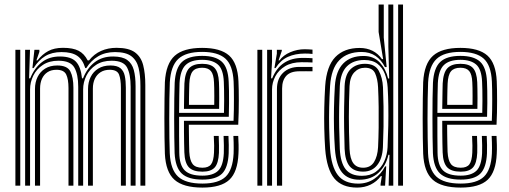

<svg xmlns="http://www.w3.org/2000/svg" viewBox="-20 -820 2250 848"><path d="M600.2 0V-440.8Q600.2 -486.8 592.1 -520.1Q584 -553.5 560 -571.8Q536 -590 488 -590Q445.2 -590 413.8 -571.5Q382.2 -553 361.2 -519.5H356.5Q345.5 -556.8 321.2 -573.4Q297 -590 251.8 -590Q209 -590 179.5 -572Q150 -554 128.5 -519.5H123.2L132 -600H153.8L154 -591.2L140.8 -553.2H145.5Q166.5 -580.2 193 -594.5Q219.5 -608.8 258.2 -608.8Q302 -608.8 327.1 -595.8Q352.2 -582.8 367.2 -553.2H373.2Q395.5 -581.5 426.4 -595.1Q457.2 -608.8 494.8 -608.8Q548.5 -608.8 575.8 -588.9Q603 -569 612.4 -532.1Q621.8 -495.2 621.8 -444.8V0ZM48 0V-600H69.5V0ZM134.5 0V-427Q134.5 -456.8 146 -480.1Q157.5 -503.5 179.4 -517.1Q201.2 -530.8 232.8 -530.8Q277.2 -530.8 290.8 -504.5Q304.2 -478.2 304.2 -432.5V0H282.5V-431.2Q282.5 -470 272.4 -490.9Q262.2 -511.8 229.5 -511.8Q206.2 -511.8 190.1 -501.4Q174 -491 165.5 -472.5Q157 -454 157 -429V0ZM91 0V-600H112.5L108.5 -474H113.5Q132 -519.8 164.8 -545.2Q197.5 -570.8 245.5 -570.5Q294 -570.2 315.5 -547.6Q337 -525 342.2 -474H346.8Q365 -519.8 398.6 -545.4Q432.2 -571 480.5 -570.5Q520.8 -570.2 541.9 -555.1Q563 -540 570.9 -511Q578.8 -482 578.8 -439.2V0H557V-436.5Q557 -492 541.2 -521.9Q525.5 -551.8 472.8 -551.8Q432 -551.8 404 -533.2Q376 -514.8 361.6 -485.8Q347.2 -456.8 347.2 -425.2V0H325.5V-436.5Q325.5 -492 308.2 -521.9Q291 -551.8 237.8 -551.8Q197.2 -551.8 169.2 -533.2Q141.2 -514.8 127 -485.8Q112.8 -456.8 112.8 -425.2V0ZM368.8 0V-427Q368.8 -456.8 380.4 -480.1Q392 -503.5 414.1 -517.1Q436.2 -530.8 467.5 -530.8Q497.2 -530.8 511.9 -518.8Q526.5 -506.8 531.1 -484.8Q535.8 -462.8 535.8 -432.5V0H514V-431.2Q514 -469.2 505.8 -490.5Q497.5 -511.8 464.5 -511.8Q441.2 -511.8 424.6 -501.4Q408 -491 399.1 -472.5Q390.2 -454 390.2 -429V0Z M874 8.5Q789.5 8.5 750.8 -25.9Q712 -60.2 708.2 -141Q707.2 -169 706.6 -210.6Q706 -252.2 706 -298.1Q706 -344 706.6 -386Q707.2 -428 708.2 -457Q712.8 -539 751.8 -573.8Q790.8 -608.5 872.8 -608.5Q954 -608.5 991.9 -574.8Q1029.8 -541 1033.2 -461Q1034 -444 1034.4 -422.2Q1034.8 -400.5 1034.8 -375.5Q1034.8 -350.5 1034.2 -323.5Q1033.8 -296.5 1032.2 -269H814Q814.2 -246.8 814.5 -224.8Q814.8 -202.8 815.1 -183.4Q815.5 -164 816 -149.2Q818 -111.8 830.8 -95.5Q843.5 -79.2 874 -79.2Q901 -79.2 912.2 -94.1Q923.5 -109 925.2 -146.2Q926 -158 925.8 -176.9Q925.5 -195.8 924.2 -219.5H946Q947 -195.8 947.2 -176.9Q947.5 -158 947 -145.2Q945 -99.2 928.4 -80.5Q911.8 -61.8 874 -61.8Q832.5 -61.8 814.2 -81.1Q796 -100.5 794.2 -147Q793.8 -163.8 793.2 -187Q792.8 -210.2 792.6 -236.1Q792.5 -262 792.5 -286.5H1011.5Q1012.5 -310.2 1012.9 -334.2Q1013.2 -358.2 1013.2 -381Q1013.2 -403.8 1012.9 -423.9Q1012.5 -444 1011.8 -460Q1008.2 -532 975.2 -561.4Q942.2 -590.8 872.8 -590.8Q800.5 -590.8 767.2 -559.5Q734 -528.2 730 -455.8Q728.8 -425.8 728.1 -383.5Q727.5 -341.2 727.5 -296Q727.5 -250.8 728.1 -210.2Q728.8 -169.8 729.8 -143Q733.2 -71.2 766.4 -40.2Q799.5 -9.2 874 -9.2Q945.2 -9.2 976.8 -39.8Q1008.2 -70.2 1011.8 -142Q1012.2 -153 1012.2 -166Q1012.2 -179 1011.9 -192.6Q1011.5 -206.2 1010.8 -219.5H1032.2Q1033.2 -201.2 1033.8 -180.1Q1034.2 -159 1033.2 -141.2Q1029.8 -60.5 993 -26Q956.2 8.5 874 8.5ZM874 -26.8Q811.5 -26.8 783 -53.4Q754.5 -80 751.2 -143.8Q750.2 -171.8 749.8 -212.8Q749.2 -253.8 749.2 -299.1Q749.2 -344.5 749.8 -385.6Q750.2 -426.8 751.5 -454.2Q755 -519 783.4 -546.1Q811.8 -573.2 872.8 -573.2Q931 -573.2 959.1 -548Q987.2 -522.8 990 -459.5Q991 -442.2 991.4 -418Q991.8 -393.8 991.6 -364.8Q991.5 -335.8 990.5 -304H771Q770.8 -256.8 771 -220.5Q771.2 -184.2 771.8 -145.5Q772.5 -91 795.8 -67.6Q819 -44.2 874 -44.2Q920.5 -44.2 943.1 -65.6Q965.8 -87 968.5 -143.2Q969 -158.8 968.8 -178.1Q968.5 -197.5 967.5 -219.5H989Q990 -199.2 990.4 -179.6Q990.8 -160 990 -142.8Q987.2 -79.5 960.8 -53.1Q934.2 -26.8 874 -26.8ZM771 -321.5H969.2Q970 -349.5 970 -375Q970 -400.5 969.6 -422Q969.2 -443.5 968.5 -459Q966 -514.8 942 -535.2Q918 -555.8 872.8 -555.8Q823.2 -555.8 799.6 -532.6Q776 -509.5 773 -453Q772.2 -435 771.8 -398.5Q771.2 -362 771 -321.5ZM792.5 -339.2Q792.8 -357 793 -376.8Q793.2 -396.5 793.6 -415.9Q794 -435.2 794.5 -451.8Q797 -499 815.2 -518.6Q833.5 -538.2 872.8 -538.2Q911.2 -538.2 928.1 -519.5Q945 -500.8 947 -457Q947.5 -445.8 947.9 -427.5Q948.2 -409.2 948.2 -386.5Q948.2 -363.8 947.8 -339.2ZM814.5 -356.8H926.2Q926.5 -377.2 926.5 -396.6Q926.5 -416 926.1 -431.6Q925.8 -447.2 925.2 -456.2Q923.8 -491.5 911.6 -506.1Q899.5 -520.8 872.8 -520.8Q844 -520.8 831 -505Q818 -489.2 816.2 -450.8Q815.8 -437.8 815.4 -423.1Q815 -408.5 814.8 -392.1Q814.5 -375.8 814.5 -356.8Z M1159.8 0V-600H1181.2L1181.5 -548L1177.2 -474H1182.2Q1201 -520 1234.5 -542.1Q1268 -564.2 1315.8 -564.2Q1328 -564.2 1340.9 -563.9Q1353.8 -563.5 1360.2 -562.8V-544Q1353 -544.5 1338.9 -544.9Q1324.8 -545.2 1311.8 -545.2Q1268.8 -545.2 1239.6 -527.8Q1210.5 -510.2 1196 -482.8Q1181.5 -455.2 1181.5 -425.2V0ZM1116.8 0V-600H1138.2V0ZM1203.2 0V-427Q1203.2 -472.2 1230.2 -498.4Q1257.2 -524.5 1302.2 -524.5Q1317 -524.5 1331.9 -524.5Q1346.8 -524.5 1360.2 -524.5V-505.2Q1347 -505.5 1331.5 -505.4Q1316 -505.2 1302.2 -505.2Q1262.8 -505.2 1244.4 -485.1Q1226 -465 1226 -429V0ZM1192 -519.5 1202.8 -583V-600H1224.5L1224.8 -595.8L1210.2 -553.2H1214.2Q1231.5 -576.5 1262.2 -589.5Q1293 -602.5 1325.5 -602.5Q1333 -602.5 1342 -602Q1351 -601.5 1360.2 -600.8V-581.8Q1352.5 -582.8 1344.2 -583.1Q1336 -583.5 1326.8 -583.5Q1284 -583.5 1251.5 -568.8Q1219 -554 1197.2 -519.5Z M1760 0H1738.5V-800H1760ZM1717 0H1696.5L1700.2 -136.2L1695.5 -136.5Q1684.8 -88 1652 -57.1Q1619.2 -26.2 1567.8 -26.2Q1516.8 -26.2 1490.6 -58.4Q1464.5 -90.5 1459.2 -162.2Q1456.2 -207.2 1455.2 -251.9Q1454.2 -296.5 1455.1 -342.9Q1456 -389.2 1459 -439.8Q1463.5 -506.5 1495.9 -539.6Q1528.2 -572.8 1585.5 -572.8Q1630.8 -572.8 1657.8 -543.5Q1684.8 -514.2 1694 -473.5H1699L1695.2 -613V-800H1717ZM1578.5 -43.5Q1615.2 -43.5 1639.6 -61Q1664 -78.5 1677 -107.2Q1690 -136 1691.8 -169.8Q1694 -218.5 1694.9 -264.2Q1695.8 -310 1695.1 -352.6Q1694.5 -395.2 1692.2 -434Q1690.2 -466.5 1679.6 -494Q1669 -521.5 1647.2 -538.2Q1625.5 -555 1589 -555Q1540.8 -555 1512.2 -527Q1483.8 -499 1480.8 -439.5Q1478.8 -390.8 1478 -346.5Q1477.2 -302.2 1478 -257.5Q1478.8 -212.8 1480.8 -162.5Q1483.8 -101.5 1506.6 -72.5Q1529.5 -43.5 1578.5 -43.5ZM1584 -62Q1544 -62 1524.1 -86Q1504.2 -110 1502 -162.5Q1500.5 -210 1499.9 -255.6Q1499.2 -301.2 1499.9 -346.9Q1500.5 -392.5 1502 -439.2Q1504.2 -491.5 1528.9 -514.9Q1553.5 -538.2 1592 -538.2Q1636.2 -538.2 1652.9 -507.5Q1669.5 -476.8 1671.5 -434.8Q1673.2 -392.8 1673.9 -349.4Q1674.5 -306 1673.9 -261Q1673.2 -216 1671.2 -170Q1669 -120 1646.2 -91Q1623.5 -62 1584 -62ZM1584 -79.2Q1616.2 -79.2 1631.9 -104.2Q1647.5 -129.2 1649.8 -170Q1651.8 -212 1652.4 -257Q1653 -302 1652.4 -347.1Q1651.8 -392.2 1649.8 -434.5Q1648 -471 1636.9 -495.9Q1625.8 -520.8 1592.2 -520.8Q1564 -520.8 1544.9 -500.6Q1525.8 -480.5 1523.8 -440Q1520.8 -369.8 1520.8 -303.5Q1520.8 -237.2 1523.8 -162.2Q1525.8 -119.8 1540.2 -99.5Q1554.8 -79.2 1584 -79.2ZM1557.2 8.5Q1489.8 8.5 1456.4 -32.2Q1423 -73 1416.2 -162.2Q1413.2 -207.8 1412.2 -252.8Q1411.2 -297.8 1412.2 -344.1Q1413.2 -390.5 1416.2 -440.2Q1422.2 -528.2 1461.2 -568.2Q1500.2 -608.2 1568.5 -608.2Q1599.8 -608.2 1625 -595.8Q1650.2 -583.2 1667 -558.8H1672.2L1652.2 -678.8V-800H1675V-654.2L1687.8 -523.8H1680Q1664.5 -555 1638.8 -572.8Q1613 -590.5 1576.8 -590.5Q1514 -590.5 1478.4 -553.9Q1442.8 -517.2 1437.8 -440Q1435 -392 1433.9 -346.4Q1432.8 -300.8 1433.8 -255.5Q1434.8 -210.2 1437.8 -163Q1443.2 -84.5 1472.1 -46.8Q1501 -9 1562 -9Q1602 -9 1632.9 -30.1Q1663.8 -51.2 1680.8 -85.2H1685.8L1680.8 0H1660.8L1661 -7.8L1666.5 -42.2H1662Q1644.2 -18 1617.2 -4.8Q1590.2 8.5 1557.2 8.5Z M2014.8 8.5Q1930.2 8.5 1891.5 -25.9Q1852.8 -60.2 1849 -141Q1848 -169 1847.4 -210.6Q1846.8 -252.2 1846.8 -298.1Q1846.8 -344 1847.4 -386Q1848 -428 1849 -457Q1853.5 -539 1892.5 -573.8Q1931.5 -608.5 2013.5 -608.5Q2094.8 -608.5 2132.6 -574.8Q2170.5 -541 2174 -461Q2174.8 -444 2175.1 -422.2Q2175.5 -400.5 2175.5 -375.5Q2175.5 -350.5 2175 -323.5Q2174.5 -296.5 2173 -269H1954.8Q1955 -246.8 1955.2 -224.8Q1955.5 -202.8 1955.9 -183.4Q1956.2 -164 1956.8 -149.2Q1958.8 -111.8 1971.5 -95.5Q1984.2 -79.2 2014.8 -79.2Q2041.8 -79.2 2053 -94.1Q2064.2 -109 2066 -146.2Q2066.8 -158 2066.5 -176.9Q2066.2 -195.8 2065 -219.5H2086.8Q2087.8 -195.8 2088 -176.9Q2088.2 -158 2087.8 -145.2Q2085.8 -99.2 2069.1 -80.5Q2052.5 -61.8 2014.8 -61.8Q1973.2 -61.8 1955 -81.1Q1936.8 -100.5 1935 -147Q1934.5 -163.8 1934 -187Q1933.5 -210.2 1933.4 -236.1Q1933.2 -262 1933.2 -286.5H2152.2Q2153.2 -310.2 2153.6 -334.2Q2154 -358.2 2154 -381Q2154 -403.8 2153.6 -423.9Q2153.2 -444 2152.5 -460Q2149 -532 2116 -561.4Q2083 -590.8 2013.5 -590.8Q1941.2 -590.8 1908 -559.5Q1874.8 -528.2 1870.8 -455.8Q1869.5 -425.8 1868.9 -383.5Q1868.2 -341.2 1868.2 -296Q1868.2 -250.8 1868.9 -210.2Q1869.5 -169.8 1870.5 -143Q1874 -71.2 1907.1 -40.2Q1940.2 -9.2 2014.8 -9.2Q2086 -9.2 2117.5 -39.8Q2149 -70.2 2152.5 -142Q2153 -153 2153 -166Q2153 -179 2152.6 -192.6Q2152.2 -206.2 2151.5 -219.5H2173Q2174 -201.2 2174.5 -180.1Q2175 -159 2174 -141.2Q2170.5 -60.5 2133.8 -26Q2097 8.5 2014.8 8.5ZM2014.8 -26.8Q1952.2 -26.8 1923.8 -53.4Q1895.2 -80 1892 -143.8Q1891 -171.8 1890.5 -212.8Q1890 -253.8 1890 -299.1Q1890 -344.5 1890.5 -385.6Q1891 -426.8 1892.2 -454.2Q1895.8 -519 1924.1 -546.1Q1952.5 -573.2 2013.5 -573.2Q2071.8 -573.2 2099.9 -548Q2128 -522.8 2130.8 -459.5Q2131.8 -442.2 2132.1 -418Q2132.5 -393.8 2132.4 -364.8Q2132.2 -335.8 2131.2 -304H1911.8Q1911.5 -256.8 1911.8 -220.5Q1912 -184.2 1912.5 -145.5Q1913.2 -91 1936.5 -67.6Q1959.8 -44.2 2014.8 -44.2Q2061.2 -44.2 2083.9 -65.6Q2106.5 -87 2109.2 -143.2Q2109.8 -158.8 2109.5 -178.1Q2109.2 -197.5 2108.2 -219.5H2129.8Q2130.8 -199.2 2131.1 -179.6Q2131.5 -160 2130.8 -142.8Q2128 -79.5 2101.5 -53.1Q2075 -26.8 2014.8 -26.8ZM1911.8 -321.5H2110Q2110.8 -349.5 2110.8 -375Q2110.8 -400.5 2110.4 -422Q2110 -443.5 2109.2 -459Q2106.8 -514.8 2082.8 -535.2Q2058.8 -555.8 2013.5 -555.8Q1964 -555.8 1940.4 -532.6Q1916.8 -509.5 1913.8 -453Q1913 -435 1912.5 -398.5Q1912 -362 1911.8 -321.5ZM1933.2 -339.2Q1933.5 -357 1933.8 -376.8Q1934 -396.5 1934.4 -415.9Q1934.8 -435.2 1935.2 -451.8Q1937.8 -499 1956 -518.6Q1974.2 -538.2 2013.5 -538.2Q2052 -538.2 2068.9 -519.5Q2085.8 -500.8 2087.8 -457Q2088.2 -445.8 2088.6 -427.5Q2089 -409.2 2089 -386.5Q2089 -363.8 2088.5 -339.2ZM1955.2 -356.8H2067Q2067.2 -377.2 2067.2 -396.6Q2067.2 -416 2066.9 -431.6Q2066.5 -447.2 2066 -456.2Q2064.5 -491.5 2052.4 -506.1Q2040.2 -520.8 2013.5 -520.8Q1984.8 -520.8 1971.8 -505Q1958.8 -489.2 1957 -450.8Q1956.5 -437.8 1956.1 -423.1Q1955.8 -408.5 1955.5 -392.1Q1955.2 -375.8 1955.2 -356.8Z"/></svg>

Font: Big Shoulders Inline Display Thin
Style: Bold
Weight: 700
Version: Version 2.002